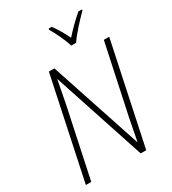

<svg xmlns="http://www.w3.org/2000/svg" viewBox="-222 -1058 1052 1174"><g transform="rotate(-30 304.0 -471.0)"><path d="M380 -783H414C444 -828 507 -896 546 -934L547 -942H522C481 -908 437 -863 403 -825C385 -864 358 -910 334 -942H312L311 -934C334 -897 368 -825 380 -783ZM31 0H69L173 -490C184 -546 194 -597 203 -646H205L418 0H457L608 -714H570L466 -226C457 -182 446 -122 436 -71H434L221 -714H182Z"/></g></svg>

Font: Noto Sans SemiCondensed ExtraLight
Style: Italic
Weight: 200
Width: 4
Italic angle: -12°
Designer: Monotype Design Team
Foundry: Monotype Imaging Inc.
Version: Version 2.013